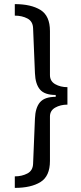

<svg xmlns="http://www.w3.org/2000/svg" viewBox="-20 -755 393 934"><path d="M52 -735Q131 -735 177 -706.5Q223 -678 223 -604V-390Q223 -360 248.5 -345.5Q274 -331 308 -331V-246Q274 -246 248.5 -231.5Q223 -217 223 -188V28Q223 102 177 130.5Q131 159 52 159V103Q86 103 113 89Q140 75 141 41L150 -178Q152 -231 174.5 -257.5Q197 -284 251 -284V-293Q197 -293 174.5 -319.5Q152 -346 150 -399L141 -617Q140 -651 113.5 -665Q87 -679 52 -679Z"/></svg>

Font: Archivo
Style: Regular
Weight: 400
Designer: Hector Gatti
Foundry: Omnibus-Type
Version: Version 2.001